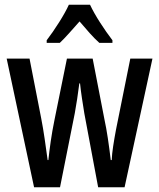

<svg xmlns="http://www.w3.org/2000/svg" viewBox="-20 -786 669 806"><path d="M334 -310Q329 -340 324 -373.5Q319 -407 316 -436H313Q309 -404 304 -371Q299 -338 294 -311L232 0H123L8 -540H104L153 -289Q161 -248 167.5 -203Q174 -158 180 -114H183Q187 -151 193 -193Q199 -235 209 -284L261 -540H369L419 -282Q426 -250 432.5 -207Q439 -164 445 -114H449Q450 -139 455 -172Q460 -205 467 -242L527 -540H620L503 0H392ZM358 -766Q374 -732 400 -691.5Q426 -651 452 -617V-606H397Q377 -624 356.5 -647Q336 -670 314 -696Q291 -670 269.5 -646Q248 -622 231 -606H176V-617Q202 -651 228.5 -693Q255 -735 269 -766Z"/></svg>

Font: Noto Sans Lao Looped ExtraCondensed Medium
Style: Regular
Weight: 500
Width: 2
Designer: Mark Frömberg, Ben Mitchell
Foundry: The Fontpad Ltd
Version: Version 1.002; ttfautohint (v1.8.4.7-5d5b)